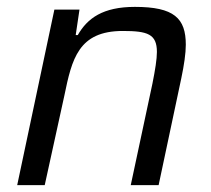

<svg xmlns="http://www.w3.org/2000/svg" viewBox="-20 -538 613 558"><path d="M138 -510 30 0H110L167 -260C189 -367 208 -448 337 -448C409 -448 436 -439 436 -387C436 -366 431 -335 423 -295L360 0H441L507 -311C515 -349 520 -383 520 -408C520 -485 486 -518 372 -518C279 -518 234 -485 206 -436H200L211 -510Z"/></svg>

Font: Saira UNSAM
Style: Italic
Weight: 400
Italic angle: -12°
Designer: Hector Gatti with collaboration of the Omnibus-Type team
Foundry: Omnibus-Type
Version: Version 0.072;PS 000.072;hotconv 1.0.88;makeotf.lib2.5.64775